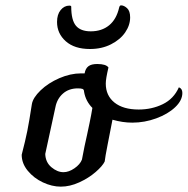

<svg xmlns="http://www.w3.org/2000/svg" viewBox="-20 -689 701 717"><path d="M661 -342Q661 -314 634 -288.5Q607 -263 563.5 -247Q520 -231 474 -231Q438 -231 400 -242Q399 -235 397 -226.5Q395 -218 393 -206Q390 -190 381.5 -147Q373 -104 371 -86Q363 -69 337 -46.5Q311 -24 276 -8Q241 8 207 8Q174 8 140 -8Q106 -24 83.5 -51.5Q61 -79 61 -111Q75 -165 82 -200Q89 -235 99 -300Q103 -324 131.5 -351.5Q160 -379 201.5 -397Q243 -415 283 -415H296Q299 -433 310 -441.5Q321 -450 343 -450Q376 -450 385 -437Q375 -395 375 -377Q375 -332 407.5 -306Q440 -280 498 -280Q547 -280 588 -300Q629 -320 648 -363Q661 -358 661 -342ZM286 -93Q296 -147 305 -185Q308 -199 314.5 -230Q321 -261 325 -286Q300 -311 294 -346Q294 -350 292.5 -353Q291 -356 288 -357Q282 -359 271 -359Q237 -359 215 -339.5Q193 -320 187 -289Q166 -191 149 -114Q150 -83 172 -64.5Q194 -46 217 -46Q237 -46 258 -60.5Q279 -75 286 -93ZM193 -607Q193 -635 206.5 -651.5Q220 -668 239 -668Q246 -668 246 -664Q246 -614 263.5 -593Q281 -572 319 -572Q360 -572 387.5 -594.5Q415 -617 425 -661Q427 -669 432 -669Q443 -669 454.5 -658.5Q466 -648 466 -624Q466 -595 447.5 -568Q429 -541 394.5 -523.5Q360 -506 316 -506Q258 -506 225.5 -535Q193 -564 193 -607Z"/></svg>

Font: Charmonman
Style: Bold
Weight: 700
Designer: Ekaluck Peanpanawate
Foundry: Cadson Demak Co.,Ltd.
Version: Version 1.000; ttfautohint (v1.6)